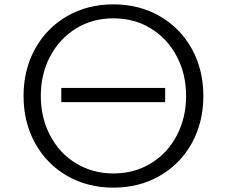

<svg xmlns="http://www.w3.org/2000/svg" viewBox="-20 -808 1040 880"><path d="M88 -368Q88 -489 141 -584.5Q194 -680 287.5 -734Q381 -788 500 -788Q618 -788 712 -734Q806 -680 859 -584.5Q912 -489 912 -368Q912 -247 859 -151.5Q806 -56 712 -2Q618 52 500 52Q381 52 287.5 -2Q194 -56 141 -151.5Q88 -247 88 -368ZM833 -368Q833 -469 790 -550Q747 -631 671.5 -677.5Q596 -724 500 -724Q404 -724 328.5 -677.5Q253 -631 210 -550Q167 -469 167 -368Q167 -268 210 -186.5Q253 -105 329 -59Q405 -13 500 -13Q595 -13 671 -59Q747 -105 790 -186.5Q833 -268 833 -368ZM261 -405H737V-340H261Z"/></svg>

Font: LINE Seed JP_TTF Regular
Style: Regular
Weight: 400
Designer: LINE & Fontrix & Fontworks
Version: Version 1.002